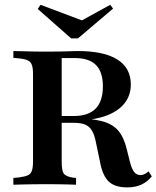

<svg xmlns="http://www.w3.org/2000/svg" viewBox="-20 -789 668 820"><path d="M121 -145.2V-472.6Q121 -498.4 116.1 -511.7Q111.3 -525 98.8 -531Q86.3 -537.1 62.1 -539.5L37.1 -541.9V-571Q52.4 -571 74.6 -570.2Q96.8 -569.4 122.2 -569Q147.6 -568.5 171.8 -568.5H181.5Q211.3 -568.5 235.9 -569Q260.5 -569.4 279.8 -570.2Q299.2 -571 312.1 -571Q424.2 -571 481.5 -534.7Q538.7 -498.4 538.7 -428.2Q538.7 -379.8 509.7 -345.2Q480.6 -310.5 426.2 -292.3Q371.8 -274.2 294.4 -274.2H187.9V-293.5H294.4Q357.3 -293.5 388.3 -325Q419.4 -356.5 419.4 -420.2Q419.4 -481.5 389.9 -511.3Q360.5 -541.1 298.4 -541.1H243.5V-145.2ZM523.4 11.3Q471.8 11.3 445.6 -12.5Q419.4 -36.3 408.1 -92.7L390.3 -178.2Q383.9 -212.1 373 -230.6Q362.1 -249.2 343.5 -256.9Q325 -264.5 295.2 -264.5H194.4V-283.9H287.9Q365.3 -283.9 412.5 -272.2Q459.7 -260.5 484.7 -231.5Q509.7 -202.4 521.8 -150L534.7 -98.4Q542.7 -66.9 553.2 -54Q563.7 -41.1 581.5 -41.1Q590.3 -41.9 598 -45.6Q605.6 -49.2 614.5 -57.3L628.2 -35.5Q608.1 -11.3 582.7 0Q557.3 11.3 523.4 11.3ZM171.8 -2.4Q147.6 -2.4 122.2 -2Q96.8 -1.6 74.6 -1.2Q52.4 -0.8 37.1 0V-29L62.1 -31.5Q86.3 -34.7 98.8 -40.3Q111.3 -46 116.1 -59.7Q121 -73.4 121 -98.4V-145.2H243.5V-98.4Q243.5 -60.5 252 -48Q260.5 -35.5 290.3 -30.6L304.8 -29V0Q291.1 -0.8 272.6 -1.2Q254 -1.6 232.7 -2Q211.3 -2.4 190.3 -2.4H183.1ZM450.8 -768.5 462.9 -752.4 312.9 -625H283.9L141.1 -750.8L153.2 -768.5L362.9 -689.5L292.7 -681.5Z"/></svg>

Font: Playfair 5pt SemiExpanded Light
Style: Bold
Weight: 700
Version: Version 2.203